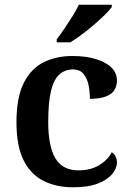

<svg xmlns="http://www.w3.org/2000/svg" viewBox="-20 -786 555 816"><path d="M291 10Q220 10 165.5 -17Q111 -44 80.5 -104.5Q50 -165 50 -266Q50 -373 81.5 -434.5Q113 -496 166.5 -522Q220 -548 287 -548Q345 -548 387.5 -535Q430 -522 453.5 -499Q477 -476 477 -444Q477 -422 467 -404.5Q457 -387 431.5 -376.5Q406 -366 362 -366Q362 -400 355.5 -428Q349 -456 333.5 -473.5Q318 -491 290 -491Q258 -491 234 -471Q210 -451 197.5 -402.5Q185 -354 185 -267Q185 -164 215.5 -113Q246 -62 314 -62Q365 -62 401.5 -84Q438 -106 455 -139Q466 -132 471.5 -120.5Q477 -109 477 -95Q477 -71 457 -46.5Q437 -22 396 -6Q355 10 291 10ZM221 -619Q236 -638 253.5 -664Q271 -690 288 -717Q305 -744 315 -766H455V-756Q446 -743 425.5 -723Q405 -703 379.5 -681Q354 -659 328 -639.5Q302 -620 279 -606H221Z"/></svg>

Font: Noto Naskh Arabic SemiBold
Style: Regular
Weight: 600
Designer: Monotype Design Team, David Williams, Mohamad Dakak and Nizar Qandah
Foundry: Monotype Imaging Inc.
Version: Version 2.016